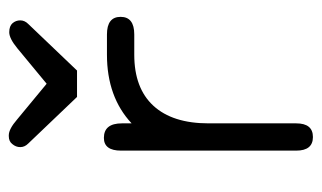

<svg xmlns="http://www.w3.org/2000/svg" viewBox="-164 -544 715 426"><g transform="rotate(-90 193.0 -330.5)"><path d="M250 -516.6H191.4L87.9 -625Q80.1 -632.8 80.1 -642.6Q80.1 -652.3 86.9 -660.2Q92.8 -668 104.5 -668Q105.5 -668 106.4 -668Q120.1 -668 141.6 -649.4L220.7 -584L299.8 -649.4Q321.3 -667 335 -667Q348.6 -667 355 -659.7Q361.3 -652.3 361.3 -642.6Q361.3 -632.8 353.5 -625ZM285.2 -389.6Q210.9 -389.6 171.9 -347.2Q132.8 -304.7 132.8 -224.6V-30.3Q132.8 6.8 102.5 6.8Q72.3 6.8 72.3 -30.3V-418.9Q72.3 -457 100.6 -457Q132.8 -457 132.8 -417V-395.5Q191.4 -450.2 285.2 -450.2H330.1Q369.1 -450.2 369.1 -419.9Q369.1 -389.6 330.1 -389.6Z"/></g></svg>

Font: Jura
Style: Medium
Weight: 500
Version: Version 2.6.1